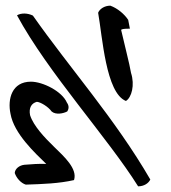

<svg xmlns="http://www.w3.org/2000/svg" viewBox="-20 -641 604 677"><path d="M438 -540C427 -539 416 -541 407 -536C418 -487 437 -415 442 -384C456 -341 444 -297 424 -285C353 -313 341 -513 326 -596C331 -609 348 -621 369 -621C394 -612 418 -592 432 -571ZM510 -8C504 5 488 16 467 16C360 -155 149 -385 40 -587C55 -596 78 -595 96 -586C225 -402 386 -222 510 -8ZM216 -279C224 -268 223 -257 217 -248C204 -241 177 -235 162 -248C150 -265 123 -281 110 -282C91 -277 81 -261 86 -235C98 -197 138 -155 171 -123C206 -89 254 -46 241 -6C188 6 132 8 71 10C54 5 38 -13 32 -31C33 -46 48 -58 66 -60C92 -62 115 -64 143 -63C104 -101 29 -170 17 -240C6 -292 22 -353 89 -353C131 -353 199 -319 216 -279Z"/></svg>

Font: Snowfall
Style: RevObl
Weight: 400
Designer: Jasper
Foundry: Cannot Into Space Fonts
Version: Version 0.9